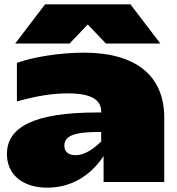

<svg xmlns="http://www.w3.org/2000/svg" viewBox="-20 -840 815 886"><path d="M12 -129C12 -34 85 26 198 26C303 26 395 -24 458 -120V0H738V-297C738 -491 607 -597 367 -597C254 -597 130 -576 58 -550V-372C160 -400 225 -409 295 -409C400 -409 447 -380 447 -325V-321H430C133 -321 12 -252 12 -129ZM277 -168C277 -212 321 -231 434 -231H447V-187C393 -135 356 -124 329 -124C299 -124 277 -137 277 -168ZM188 -820 50 -639H301L385 -727L469 -639H720L582 -820Z"/></svg>

Font: Mattone Black
Style: Regular
Weight: 900
Width: 6
Designer: Nunzio Mazzaferro
Foundry: Collletttivo
Version: Version 2.000;Glyphs 3.2 (3217)